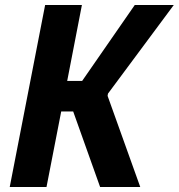

<svg xmlns="http://www.w3.org/2000/svg" viewBox="-20 -750 717 770"><path d="M166.5 0 225.5 -303H273.5L381.5 0H542.5L411.5 -365.5L413 -374.5L677 -730H520.5L309.5 -425.5H249.5L308.5 -730H161L19 0Z"/></svg>

Font: Monaspace Neon
Style: Bold Italic
Weight: 700
Italic angle: -11°
Designer: Riley Cran & the Lettermatic Team
Foundry: Lettermatic
Version: Version 1.200 (Monaspace Neon)